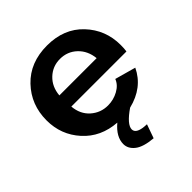

<svg xmlns="http://www.w3.org/2000/svg" viewBox="-200 -666 998 998"><g transform="rotate(-45 299.5 -166.5)"><path d="M578 -264Q578 -236 575 -219H170Q175 -159 215 -123.5Q255 -88 309 -88Q350 -88 385.5 -107.5Q421 -127 433 -159L548 -127Q501 -28 382 1Q308 52 308 87Q308 122 383 124L356 200Q286 194 254.5 169Q223 144 223 110Q223 57 280 9Q167 1 97.5 -76Q28 -153 28 -259Q28 -374 104 -453.5Q180 -533 305 -533Q429 -533 503.5 -454Q578 -375 578 -264ZM167 -304H441Q435 -363 396.5 -399.5Q358 -436 303 -436Q249 -436 210.5 -399.5Q172 -363 167 -304Z"/></g></svg>

Font: Raleway-v4020
Style: Bold
Weight: 700
Designer: Matt McInerney, Pablo Impallari, Rodrigo Fuenzalida
Foundry: Matt McInerney, Pablo Impallari, Rodrigo Fuenzalida
Version: Version 4.020;PS 004.020;hotconv 1.0.88;makeotf.lib2.5.64775